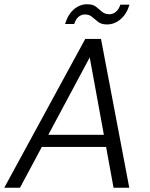

<svg xmlns="http://www.w3.org/2000/svg" viewBox="-31 -883 706 903"><path d="M-11 0 370 -700H444L577 0H503L391 -613L63 0ZM128 -192 157 -249H491L502 -192ZM275 -770Q289 -816 317 -839.5Q345 -863 379 -863Q406 -863 420.5 -851.5Q435 -840 448.5 -828Q462 -816 484 -816Q500 -816 514 -827.5Q528 -839 535 -861H578Q565 -817 536 -792.5Q507 -768 472 -768Q446 -768 430.5 -780Q415 -792 402 -803.5Q389 -815 368 -815Q352 -815 338.5 -804Q325 -793 318 -770Z"/></svg>

Font: DM Sans 12pt Light
Style: Italic
Weight: 300
Italic angle: -10°
Version: Version 4.004;gftools[0.9.30]